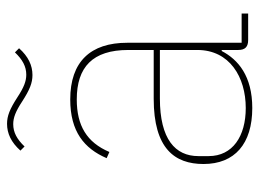

<svg xmlns="http://www.w3.org/2000/svg" viewBox="-118 -624 754 559"><g transform="rotate(-90 259.5 -345.0)"><path d="M320 -628C348 -628 374 -640 398 -667L386 -679C365 -657 345 -646 321 -646C302 -646 284 -653 255 -672C221 -694 201 -702 178 -702C150 -702 124 -690 100 -663L112 -651C133 -673 153 -684 177 -684C196 -684 214 -677 243 -658C277 -636 297 -628 320 -628ZM499 0V-19H414V-352C414 -459 359 -518 249 -518C155 -518 106 -477 78 -412L96 -404C124 -470 173 -499 249 -499C343 -499 393 -453 393 -349V-275H251C106 -275 61 -214 61 -130C61 -39 120 12 224 12C317 12 365 -29 390 -77H393V-29C393 -9 402 0 422 0ZM224 -7C142 -7 84 -45 84 -115V-145C84 -212 133 -257 252 -257H393V-148C393 -54 314 -7 224 -7Z"/></g></svg>

Font: IBM Plex Thai Thin
Style: Regular
Weight: 100
Designer: Mike Abbink, Paul van der Laan, Pieter van Rosmalen, Ben Mitchell, Mark Frömberg
Foundry: Bold Monday
Version: Version 1.0